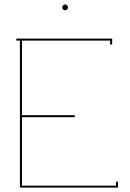

<svg xmlns="http://www.w3.org/2000/svg" viewBox="-20 -855 593 875"><path d="M263.2 -820.8Q263.2 -825.2 267.6 -830.1Q272 -835 276.9 -835Q281.2 -835 285.6 -830.3Q290 -825.7 290 -820.8Q290 -816.4 285.9 -812.3Q281.7 -808.1 276.9 -808.1Q272 -808.1 267.6 -812Q263.2 -815.9 263.2 -820.8ZM80.1 -669.9V-330.1H320.8V-320.8H80.1V-8.8H508.8V-26.9H518.1V0H70.8V-669.9H54.2V-679.2H491.2V-651.9H481.9V-669.9Z"/></svg>

Font: Rawengulk
Style: Ultralight
Weight: 200
Version: Version 0.92